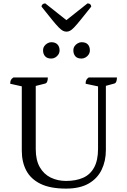

<svg xmlns="http://www.w3.org/2000/svg" viewBox="-20 -1096 745 1128"><path d="M368 12Q275 12 218 -16Q161 -44 134.5 -94Q108 -144 108 -211V-602L125 -585L40 -604Q40 -618 44 -626Q48 -634 59 -641H261Q261 -625 257 -616Q253 -607 245 -605L174 -587L190 -604V-220Q190 -155 214 -113.5Q238 -72 278.5 -52.5Q319 -33 368 -33Q426 -33 468 -51.5Q510 -70 533 -112Q556 -154 556 -222V-608L563 -587L483 -604Q483 -618 487 -626Q491 -634 501 -641H667Q667 -625 663 -616Q659 -607 651 -605L592 -589L602 -613V-214Q602 -150 577 -98.5Q552 -47 500.5 -17.5Q449 12 368 12ZM459 -752Q434 -752 422.5 -765.5Q411 -779 411 -800Q411 -814 418 -824.5Q425 -835 436.5 -841.5Q448 -848 459 -848Q484 -848 496 -835Q508 -822 508 -800Q508 -787 501 -776Q494 -765 482.5 -758.5Q471 -752 459 -752ZM281 -752Q257 -752 245 -765.5Q233 -779 233 -800Q233 -814 240 -824.5Q247 -835 258.5 -841.5Q270 -848 281 -848Q305 -848 317.5 -835Q330 -822 330 -800Q330 -787 323 -776Q316 -765 305 -758.5Q294 -752 281 -752ZM371 -910Q360 -910 350 -915Q340 -920 325.5 -934.5Q311 -949 287 -978.5Q263 -1008 224 -1057Q224 -1065 230 -1070.5Q236 -1076 246 -1076L381 -969H359L494 -1076Q505 -1076 510.5 -1070.5Q516 -1065 516 -1057Q477 -1008 453 -978.5Q429 -949 415 -934.5Q401 -920 391 -915Q381 -910 371 -910Z"/></svg>

Font: Petrona
Style: Regular
Weight: 400
Designer: Ringo R. Seeber
Foundry: Ringo R. Seeber
Version: Version 2.001; ttfautohint (v1.8.3)